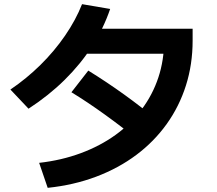

<svg xmlns="http://www.w3.org/2000/svg" viewBox="-20 -845 1040 922"><path d="M168 -63Q275 -75 368 -109.5Q461 -144 534.5 -197Q608 -250 660.5 -320Q713 -390 740.5 -473Q768 -556 768 -650L825 -587H345V-707H905V-650Q905 -536 873 -435Q841 -334 780.5 -249.5Q720 -165 634.5 -101Q549 -37 441.5 3.5Q334 44 209 57ZM30 -415Q107 -467 174 -533Q241 -599 292.5 -674Q344 -749 374 -825L509 -802Q477 -708 422 -622.5Q367 -537 290.5 -461.5Q214 -386 117 -323ZM656 -163Q565 -236 482.5 -295.5Q400 -355 323 -402L404 -506Q493 -451 577 -390.5Q661 -330 736 -267Z"/></svg>

Font: M PLUS 2 Thin
Style: Bold
Weight: 700
Version: Version 1.001